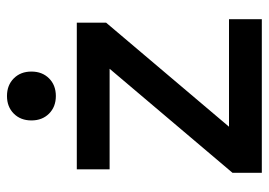

<svg xmlns="http://www.w3.org/2000/svg" viewBox="-130 -640 770 550"><g transform="rotate(-90 255.0 -365.0)"><path d="M35 0V-84L333 -436H45V-530H465V-446L167 -94H475V0ZM255 -590Q224 -590 204.5 -609.5Q185 -629 185 -660Q185 -691 204.5 -710.5Q224 -730 255 -730Q286 -730 305.5 -710.5Q325 -691 325 -660Q325 -629 305.5 -609.5Q286 -590 255 -590Z"/></g></svg>

Font: Golos Text Medium
Style: Regular
Weight: 500
Designer: A.Korolkova, Vitaly Kuzmin
Foundry: ParaType Ltd
Version: Version 2.004